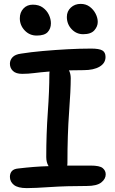

<svg xmlns="http://www.w3.org/2000/svg" viewBox="-20 -957 594 988"><path d="M118 11Q72 11 51.5 -5.5Q31 -22 31 -47Q31 -65 41 -76.5Q51 -88 74 -90Q116 -95 154 -98Q192 -101 230 -102Q218 -121 218 -149Q218 -267 226 -379Q234 -491 234 -576Q234 -584 235 -589Q186 -585 155.5 -581Q125 -577 94 -577Q62 -577 46.5 -592Q31 -607 31 -629Q31 -648 44.5 -662.5Q58 -677 88 -681Q138 -689 200 -694.5Q262 -700 326.5 -703.5Q391 -707 449 -707Q490 -707 506.5 -697.5Q523 -688 523 -664Q523 -632 492.5 -614Q462 -596 410 -596Q370 -596 335 -595Q344 -577 344 -555Q344 -493 335.5 -379Q327 -265 327 -117Q327 -110 326 -105Q354 -105 383.5 -105Q413 -105 446 -105Q493 -105 508.5 -92Q524 -79 524 -60Q524 -36 501 -18Q478 0 427 0Q321 0 239 5.5Q157 11 118 11ZM408 -781Q373 -781 348.5 -807Q324 -833 324 -870Q324 -899 344.5 -918Q365 -937 395 -937Q422 -937 441.5 -922.5Q461 -908 472 -886.5Q483 -865 483 -844Q483 -821 465.5 -801Q448 -781 408 -781ZM169 -774Q132 -774 107 -800.5Q82 -827 82 -863Q82 -893 100.5 -913Q119 -933 149 -933Q180 -933 200.5 -918Q221 -903 231.5 -881Q242 -859 242 -837Q242 -810 225.5 -792Q209 -774 169 -774Z"/></svg>

Font: Shantell Sans Normal
Style: Regular
Weight: 500
Designer: Stephen Nixon, Anya Danilova, Shantell Martin
Foundry: Arrow Type
Version: Version 1.009;[a7da0bfa3]